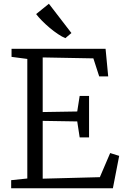

<svg xmlns="http://www.w3.org/2000/svg" viewBox="-20 -1003 663 1023"><path d="M125.5 -52V-689L41.5 -700V-743H542.5L556.5 -596H508.5L477.5 -692L207.5 -697V-406L391.5 -409L404.5 -492H454.5V-271H404.5L391.5 -356L207.5 -359V-51L512 -59L567 -187.5L615 -172.5L581.5 0H39.5V-43ZM327.5 -800Q310.5 -807 288.8 -821.5Q267 -836 245 -854.5Q223 -873 204 -892.2Q185 -911.5 172.5 -928L240.5 -983L360.5 -827L328.5 -800Z"/></svg>

Font: Merriweather Light 18pt Light
Style: Regular
Weight: 300
Version: Version 2.100